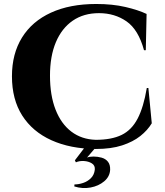

<svg xmlns="http://www.w3.org/2000/svg" viewBox="-20 -734 827 964"><path d="M725 -292 742 -115Q721 -80 684.5 -51Q648 -22 593 -4Q538 14 461 14Q333 13 238 -30Q143 -73 91.5 -154Q40 -235 40 -351Q40 -464 90.5 -545.5Q141 -627 236 -670.5Q331 -714 463 -714Q545 -714 609.5 -699Q674 -684 716 -664L712 -482H703Q675 -585 615.5 -626.5Q556 -668 477 -668Q400 -668 345 -630Q290 -592 260.5 -522Q231 -452 231 -354Q231 -255 259 -183.5Q287 -112 338.5 -73Q390 -34 461 -32Q540 -32 590.5 -56.5Q641 -81 671 -138.5Q701 -196 717 -292ZM404 8H459L417 57Q430 52 450 52Q470 52 490 57.5Q510 63 522 78Q534 93 533 119Q531 153 503 176.5Q475 200 434.5 207.5Q394 215 353 202L354 192Q375 192 397.5 184.5Q420 177 436.5 160.5Q453 144 456 118Q458 97 441.5 86.5Q425 76 402 74.5Q379 73 361 81Q361 81 358.5 76Q356 71 356 71Z"/></svg>

Font: Cinzel ExtraBold
Style: Regular
Weight: 800
Designer: Natanael Gama
Version: Version 2.000